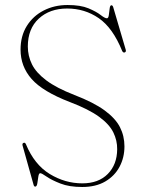

<svg xmlns="http://www.w3.org/2000/svg" viewBox="-20 -732 580 766"><path d="M308 14Q256 14 221 0.2Q186 -13.5 166.2 -27.2Q146.5 -41 140.5 -41Q135 -41 133 -27.8Q131 -14.5 129 -1Q127 12.5 120.5 12.5Q116 12.5 114 5.5L70 -151.5Q68 -160 74 -162Q80 -164.5 83.5 -156.5Q117 -75.5 178.2 -38Q239.5 -0.5 308.5 -0.5Q373 -0.5 410 -38Q447 -75.5 447.5 -136.5Q448 -171.5 432 -204Q416 -236.5 374.8 -266.5Q333.5 -296.5 258.5 -325Q150.5 -366.5 106.2 -416.8Q62 -467 62 -534Q62 -588.5 87 -628.5Q112 -668.5 154.5 -690.2Q197 -712 249.5 -712Q301.5 -712 333 -698.8Q364.5 -685.5 381.5 -672.2Q398.5 -659 406.5 -659Q412.5 -659 414.2 -672Q416 -685 417.5 -698Q419 -711 424.5 -711Q429 -711 431.5 -704L481.5 -534Q484 -525.5 478 -523Q471.5 -520.5 467.5 -528.5Q430 -621 374 -659.5Q318 -698 248 -698Q178.5 -698 134.8 -657.8Q91 -617.5 91 -546.5Q91 -509 107.5 -475.5Q124 -442 164.5 -411.5Q205 -381 277 -353Q353.5 -323.5 397 -291.8Q440.5 -260 458.5 -224.8Q476.5 -189.5 476.5 -148Q476.5 -103.5 457 -66.8Q437.5 -30 400 -8Q362.5 14 308 14Z"/></svg>

Font: Fraunces 72pt Thin
Style: Regular
Weight: 100
Version: Version 1.000;[b76b70a41]